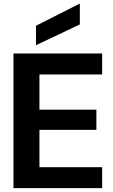

<svg xmlns="http://www.w3.org/2000/svg" viewBox="-20 -978 587 998"><path d="M50 0V-700H511V-591H185V-408H481V-303H185V-109H511V0ZM167 -743V-844L392 -958H395V-851Z"/></svg>

Font: DM Sans 9pt 36pt
Style: Bold
Weight: 700
Version: Version 4.004;gftools[0.9.30]